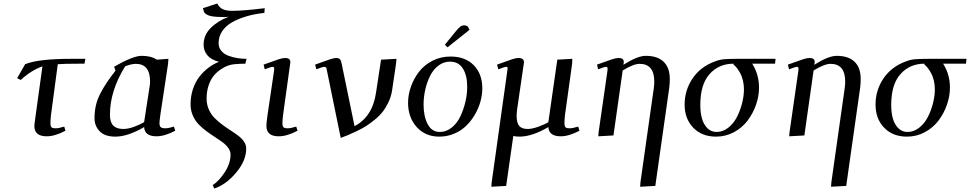

<svg xmlns="http://www.w3.org/2000/svg" viewBox="-20 -776 5557 1100"><path d="M78.1 -328.1 124 -408.2Q198.7 -439 388.2 -439H469.2L463.9 -411.1H434.1Q348.1 -411.1 311 -408.2L272 -116.2Q269 -90.3 269 -70.8Q269 -52.7 274.9 -46.9Q280.8 -41 298.8 -41Q317.9 -41 348.1 -50.8L355 -26.9Q294.4 4.9 248 4.9Q176.8 4.9 176.8 -54.2Q176.8 -62.5 184.1 -113.8L223.1 -396Q157.2 -372.1 99.1 -317.9Z M521.5 -99.1Q521.5 -137.2 529.3 -171.6Q537.1 -206.1 554.7 -240Q572.3 -273.9 591.6 -302.7Q610.8 -331.5 641.6 -371.1L633.8 -394Q742.7 -456.1 791.5 -456.1Q846.7 -456.1 878.4 -434.1L944.8 -439L942.9 -411.1L898.4 -116.2Q893.6 -79.6 893.6 -70.8Q893.6 -53.2 901.4 -47.1Q909.2 -41 927.7 -41Q946.3 -41 976.6 -50.8L983.9 -26.9Q923.3 4.9 876.5 4.9Q808.6 4.9 805.7 -47.9Q711.9 6.8 640.6 6.8Q581.1 6.8 551.3 -23.7Q521.5 -54.2 521.5 -99.1ZM609.9 -119.1Q609.9 -75.2 629.2 -56.2Q648.4 -37.1 686.5 -37.1Q714.4 -37.1 748 -49.6Q781.7 -62 805.7 -76.2L835.4 -269Q839.8 -291 839.8 -309.1Q839.8 -410.2 757.8 -410.2Q732.9 -410.2 696.8 -396Q609.9 -255.4 609.9 -119.1Z M1071.8 -178.2Q1071.8 -224.6 1085.4 -265.6Q1099.1 -306.6 1122.6 -336.7Q1146 -366.7 1174.3 -387.9Q1202.6 -409.2 1234.4 -421.9Q1188.5 -434.1 1167.5 -460Q1146.5 -485.8 1146.5 -520Q1146.5 -574.7 1187 -615.5Q1227.5 -656.2 1290.5 -680.2Q1277.8 -678.2 1263.7 -678.2Q1216.3 -678.2 1188.7 -683.8Q1161.1 -689.5 1149.4 -706.1L1142.6 -729L1224.6 -755.9Q1237.8 -731 1258.3 -722.4Q1278.8 -713.9 1310.5 -713.9Q1373 -713.9 1496.6 -729L1494.6 -702.1Q1440.4 -696.3 1394.5 -683.1Q1348.6 -669.9 1311.5 -649.4Q1274.4 -628.9 1253.4 -597.9Q1232.4 -566.9 1232.4 -528.8Q1232.4 -502.9 1248.3 -484.1Q1264.2 -465.3 1290 -456.1Q1315.9 -446.8 1341.3 -442.9Q1366.7 -439 1392.6 -439L1385.7 -411.1Q1356.9 -411.1 1322.8 -408.2Q1305.2 -406.7 1285.6 -399.9Q1266.1 -393.1 1243.9 -377.9Q1221.7 -362.8 1204.1 -341.6Q1186.5 -320.3 1175 -286.1Q1163.6 -252 1163.6 -210.9Q1163.6 -178.2 1176 -149.7Q1188.5 -121.1 1208.5 -100.8Q1228.5 -80.6 1252.7 -62.5Q1276.9 -44.4 1301.3 -28.8Q1325.7 -13.2 1345.7 2Q1365.7 17.1 1378.2 35.9Q1390.6 54.7 1390.6 75.2Q1390.6 144 1333 212.9Q1275.4 281.7 1207.5 304.2L1198.7 284.2Q1234.4 261.7 1267.6 210.9Q1300.8 160.2 1300.8 109.9Q1300.8 90.3 1288.1 72.3Q1275.4 54.2 1255.4 39.3Q1235.4 24.4 1210.9 8.8Q1186.5 -6.8 1161.9 -25.1Q1137.2 -43.5 1117.2 -64.5Q1097.2 -85.4 1084.5 -114.7Q1071.8 -144 1071.8 -178.2Z M1490.2 -405.8Q1554.2 -429.2 1576.9 -436.5Q1599.6 -443.8 1613.3 -443.8Q1643.6 -443.8 1643.6 -419.9Q1643.6 -418.9 1641.1 -401.9L1601.6 -116.2Q1598.1 -85.9 1598.1 -70.8Q1598.1 -52.7 1604.2 -46.9Q1610.4 -41 1628.4 -41Q1647 -41 1677.2 -50.8L1684.6 -26.9Q1624 4.9 1577.1 4.9Q1506.3 4.9 1506.3 -54.2Q1506.3 -72.8 1512.2 -113.8L1550.3 -372.1Q1553.2 -393.1 1543.5 -393.1Q1532.2 -393.1 1496.6 -378.9Z M1785.2 -405.8Q1848.6 -429.2 1871.3 -436.5Q1894 -443.8 1906.2 -443.8Q1921.4 -443.8 1928.2 -435.5Q1935.1 -427.2 1937.5 -411.1L2011.2 -53.2Q2114.3 -107.4 2134.3 -245.1L2163.1 -434.1L2251.5 -439L2249 -411.1L2226.1 -256.8Q2220.7 -222.2 2205.8 -190.9Q2190.9 -159.7 2172.9 -136.2Q2154.8 -112.8 2127.4 -90.6Q2100.1 -68.4 2077.9 -54.2Q2055.7 -40 2024.4 -25.1Q1993.2 -10.3 1975.8 -2.9Q1958.5 4.4 1932.1 14.2L1853 -372.1Q1851.1 -385.3 1847.9 -389.2Q1844.7 -393.1 1838.4 -393.1Q1828.1 -393.1 1792.5 -378.9Z M2317.9 -187Q2317.9 -233.4 2334.5 -280Q2351.1 -326.7 2380.9 -365.2Q2410.6 -403.8 2457.8 -428Q2504.9 -452.1 2561 -452.1Q2645.5 -452.1 2694.3 -402.3Q2743.2 -352.5 2743.2 -270Q2743.2 -233.4 2732.7 -194.8Q2722.2 -156.2 2701.2 -120.1Q2680.2 -84 2651.4 -55.7Q2622.6 -27.3 2582.3 -10.3Q2542 6.8 2497.1 6.8Q2416.5 6.8 2367.2 -48.3Q2317.9 -103.5 2317.9 -187ZM2406.7 -176.8Q2406.7 -109.4 2430.2 -64.7Q2453.6 -20 2500 -20Q2537.1 -20 2568.1 -45.2Q2599.1 -70.3 2617.7 -109.6Q2636.2 -148.9 2646.5 -193.1Q2656.7 -237.3 2656.7 -278.8Q2656.7 -344.2 2631.8 -383.5Q2606.9 -422.9 2558.1 -422.9Q2521.5 -422.9 2491.7 -400.1Q2461.9 -377.4 2443.8 -340.8Q2425.8 -304.2 2416.3 -261.7Q2406.7 -219.2 2406.7 -176.8ZM2528.8 -520 2591.8 -597.2Q2607.9 -616.7 2617.7 -623.8Q2627.4 -630.9 2641.1 -630.9Q2645.5 -630.9 2650.1 -629.2Q2654.8 -627.4 2657.2 -626L2660.2 -624L2669.9 -605L2543.9 -504.9Z M2794.9 293.9 2796.9 269 2886.7 -372.1Q2888.7 -383.3 2887.7 -388.2Q2886.7 -393.1 2881.8 -393.1Q2870.6 -393.1 2835 -378.9L2827.6 -405.8Q2893.1 -429.7 2914.8 -436.8Q2936.5 -443.8 2949.7 -443.8Q2981.9 -443.8 2981.9 -418.9L2979.5 -401.9L2942.9 -150.9Q2939.9 -128.4 2939.9 -111.8Q2939.9 -71.8 2954.8 -54.4Q2969.7 -37.1 3002.9 -37.1Q3028.3 -37.1 3064.5 -50Q3100.6 -63 3121.6 -76.2L3172.9 -434.1L3258.8 -439L3257.8 -411.1L3216.8 -116.2Q3213.9 -89.4 3213.9 -70.8Q3213.9 -52.7 3219.7 -46.9Q3225.6 -41 3243.7 -41Q3262.2 -41 3292.5 -50.8L3299.8 -26.9Q3239.3 4.9 3192.9 4.9Q3124.5 4.9 3121.6 -47.9Q3027.8 6.8 2956.5 6.8Q2930.7 6.8 2920.9 2L2879.9 289.1Z M3400.4 -405.8Q3464.4 -429.2 3487.1 -436.5Q3509.8 -443.8 3523.4 -443.8Q3553.7 -443.8 3553.7 -421.9Q3553.7 -416 3552.7 -411.1L3551.3 -404.8Q3632.3 -456.1 3679.7 -456.1Q3747.1 -456.1 3782.2 -422.1Q3817.4 -388.2 3817.4 -323.2Q3817.4 -298.8 3814.5 -274.9L3734.4 289.1L3647.5 293.9L3649.4 267.1L3725.6 -270Q3728.5 -291.5 3728.5 -308.1Q3728.5 -410.2 3644.5 -410.2Q3609.4 -410.2 3547.4 -372.1L3494.6 0L3407.7 4.9L3409.7 -19L3460.4 -372.1Q3463.4 -393.1 3453.6 -393.1Q3442.4 -393.1 3406.7 -378.9Z M3902.3 -176.8Q3902.3 -258.3 3946.8 -325Q3991.2 -391.6 4070.3 -421.9Q4099.1 -433.6 4125 -436.3Q4150.9 -439 4204.6 -439H4423.3L4420.4 -411.1H4289.6Q4328.6 -349.6 4328.6 -273.9Q4328.6 -225.1 4311.3 -175.5Q4293.9 -126 4263.2 -85.2Q4232.4 -44.4 4185.1 -18.8Q4137.7 6.8 4082.5 6.8Q4001 6.8 3951.7 -44.4Q3902.3 -95.7 3902.3 -176.8ZM3992.2 -174.8Q3992.2 -131.3 4001.5 -97.7Q4010.7 -64 4032.2 -42Q4053.7 -20 4085.4 -20Q4121.1 -20 4151.9 -43.9Q4182.6 -67.9 4201.7 -105Q4220.7 -142.1 4231.4 -184.1Q4242.2 -226.1 4242.2 -264.2Q4242.2 -291.5 4236.1 -315.9Q4230 -340.3 4221.2 -356.2Q4212.4 -372.1 4203.6 -383.8Q4194.8 -395.5 4189 -400.4L4182.6 -405.8V-411.1Q4098.6 -411.1 4045.4 -351.8Q3992.2 -292.5 3992.2 -174.8Z M4494.1 -405.8Q4558.1 -429.2 4580.8 -436.5Q4603.5 -443.8 4617.2 -443.8Q4647.5 -443.8 4647.5 -421.9Q4647.5 -416 4646.5 -411.1L4645 -404.8Q4726.1 -456.1 4773.4 -456.1Q4840.8 -456.1 4876 -422.1Q4911.1 -388.2 4911.1 -323.2Q4911.1 -298.8 4908.2 -274.9L4828.1 289.1L4741.2 293.9L4743.2 267.1L4819.3 -270Q4822.3 -291.5 4822.3 -308.1Q4822.3 -410.2 4738.3 -410.2Q4703.1 -410.2 4641.1 -372.1L4588.4 0L4501.5 4.9L4503.4 -19L4554.2 -372.1Q4557.1 -393.1 4547.4 -393.1Q4536.1 -393.1 4500.5 -378.9Z M4996.1 -176.8Q4996.1 -258.3 5040.5 -325Q5085 -391.6 5164.1 -421.9Q5192.9 -433.6 5218.8 -436.3Q5244.6 -439 5298.3 -439H5517.1L5514.2 -411.1H5383.3Q5422.4 -349.6 5422.4 -273.9Q5422.4 -225.1 5405 -175.5Q5387.7 -126 5356.9 -85.2Q5326.2 -44.4 5278.8 -18.8Q5231.4 6.8 5176.3 6.8Q5094.7 6.8 5045.4 -44.4Q4996.1 -95.7 4996.1 -176.8ZM5085.9 -174.8Q5085.9 -131.3 5095.2 -97.7Q5104.5 -64 5126 -42Q5147.5 -20 5179.2 -20Q5214.8 -20 5245.6 -43.9Q5276.4 -67.9 5295.4 -105Q5314.5 -142.1 5325.2 -184.1Q5335.9 -226.1 5335.9 -264.2Q5335.9 -291.5 5329.8 -315.9Q5323.7 -340.3 5314.9 -356.2Q5306.2 -372.1 5297.4 -383.8Q5288.6 -395.5 5282.7 -400.4L5276.4 -405.8V-411.1Q5192.4 -411.1 5139.2 -351.8Q5085.9 -292.5 5085.9 -174.8Z"/></svg>

Font: Dehuti Alt
Style: Bold-Italic
Weight: 700
Version: Version 1.2